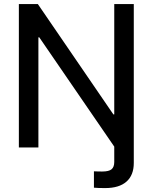

<svg xmlns="http://www.w3.org/2000/svg" viewBox="-20 -748 774 974"><path d="M456.5 204.1V121.1Q464.4 121.6 477.3 121.8Q490.2 122.1 498 122.1Q532.7 122.1 546.1 110.6Q559.6 99.1 559.6 73.7V-62H658.7V78.6Q658.7 140.6 621.6 173.3Q584.5 206.1 513.2 206.1Q495.1 206.1 480.7 205.6Q466.3 205.1 456.5 204.1ZM658.7 -727.5V0H562.5L179.2 -558.6H174.8V0H75.7V-727.5H171.9L555.2 -167.5H559.6V-727.5Z"/></svg>

Font: Inter Cardless Tabular
Style: Regular
Weight: 400
Designer: Rasmus Andersson
Foundry: rsms
Version: Version 4.000;git-4fc901f